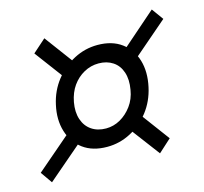

<svg xmlns="http://www.w3.org/2000/svg" viewBox="-79 -552 677 637"><g transform="rotate(-15 259.5 -234.0)"><path d="M233 -66Q183 -66 150.5 -90Q118 -114 105.5 -155Q93 -196 104 -245Q114 -291 141.5 -326Q169 -361 207 -381Q245 -401 288 -401Q338 -401 370.5 -377Q403 -353 415 -312.5Q427 -272 416 -222Q406 -176 379 -141Q352 -106 314 -86Q276 -66 233 -66ZM25 0 -3 -40 138 -161 165 -120ZM396 0 305 -121 351 -160 440 -40ZM245 -126Q271 -126 294 -139Q317 -152 334 -175Q351 -198 356 -229Q362 -263 353.5 -288.5Q345 -314 324.5 -327.5Q304 -341 276 -341Q249 -341 225.5 -328Q202 -315 186 -292.5Q170 -270 164 -238Q158 -205 166.5 -179.5Q175 -154 195.5 -140Q216 -126 245 -126ZM170 -306 79 -428 124 -468 213 -348ZM385 -310 358 -350 493 -468 522 -428Z"/></g></svg>

Font: Ysabeau Infant Medium
Style: Italic
Weight: 500
Italic angle: -12°
Designer: Christian Thalmann (Catharsis Fonts)
Version: Version 2.001;gftools[0.9.30]; featfreeze: ss01,ss02,lnum